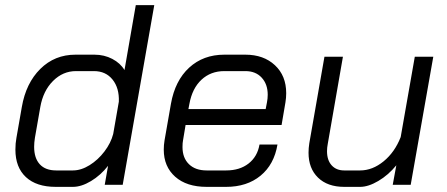

<svg xmlns="http://www.w3.org/2000/svg" viewBox="-20 -720 1740 748"><path d="M40 -137Q40 -162 44 -183L65 -303Q81 -396 137 -451.5Q193 -507 274 -507H348Q386 -507 417.5 -490.5Q449 -474 465 -447L509 -700H581L458 0H388L401 -74Q372 -37 334.5 -14.5Q297 8 264 8H197Q122 8 81 -30Q40 -68 40 -137ZM264 -56Q296 -56 329 -76.5Q362 -97 387 -130Q412 -163 421 -198L443 -324Q445 -377 418.5 -410Q392 -443 346 -443H276Q225 -443 186.5 -404.5Q148 -366 137 -303L116 -183Q113 -164 113 -148Q113 -104 135 -80Q157 -56 199 -56Z M618 -137Q618 -155 621 -173L646 -316Q662 -406 717 -456.5Q772 -507 854 -507H936Q1007 -507 1051 -466Q1095 -425 1095 -357Q1095 -339 1092 -321L1077 -233H703L693 -173Q691 -164 691 -147Q691 -105 716 -80.5Q741 -56 785 -56H861Q914 -56 948.5 -83Q983 -110 991 -157H1061Q1048 -79 995 -35.5Q942 8 861 8H785Q707 8 662.5 -31.5Q618 -71 618 -137ZM1015 -295 1020 -321Q1023 -336 1023 -351Q1023 -392 999.5 -417.5Q976 -443 936 -443H854Q801 -443 765 -409.5Q729 -376 718 -316L714 -295Z M1182 -125Q1182 -143 1185 -162L1244 -499H1316L1257 -160Q1254 -145 1254 -131Q1254 -96 1272 -76Q1290 -56 1321 -56H1383Q1431 -56 1474.5 -91.5Q1518 -127 1541 -186L1596 -499H1668L1580 0H1510L1524 -76Q1493 -38 1454 -15Q1415 8 1383 8H1321Q1256 8 1219 -28Q1182 -64 1182 -125Z"/></svg>

Font: Bai Jamjuree
Style: Italic
Weight: 400
Italic angle: -10°
Version: Version 1.000; ttfautohint (v1.6)